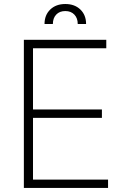

<svg xmlns="http://www.w3.org/2000/svg" viewBox="-20 -923 613 943"><path d="M97.2 0V-727.5H502V-686H142.1V-385.3H480.5V-344.2H142.1V-41H510.7V0ZM198.7 -805.2Q198.7 -849.1 226.8 -876.2Q254.9 -903.3 300.8 -903.3Q346.7 -903.3 374.8 -876.2Q402.8 -849.1 402.8 -805.2H361.8Q361.8 -834 345.2 -851.3Q328.6 -868.7 300.8 -868.7Q272.5 -868.7 256.1 -851.3Q239.7 -834 239.7 -805.2Z"/></svg>

Font: Inter Tight ExtraLight
Style: Regular
Weight: 250
Designer: Rasmus Andersson
Foundry: rsms
Version: Version 3.004